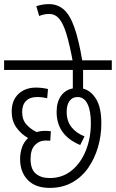

<svg xmlns="http://www.w3.org/2000/svg" viewBox="-20 -916 565 936"><path d="M222 -48Q284 -48 329 -84.5Q374 -121 398.5 -182Q423 -243 423 -316Q423 -376 406.5 -409.5Q390 -443 358 -443Q333 -443 319 -424Q305 -405 305 -371Q305 -327 327.5 -297.5Q350 -268 392 -251L371 -209Q256 -257 256 -370Q256 -418 277 -448Q298 -478 335 -485V-575H0V-622H525V-575H385V-484Q424 -474 449 -432.5Q474 -391 474 -315Q474 -254 457.5 -198Q441 -142 409.5 -97Q378 -52 331 -26Q284 0 222 0Q153 0 115.5 -38.5Q78 -77 78 -141Q78 -171 87.5 -198Q97 -225 117 -243Q82 -263 59.5 -295Q37 -327 37 -372Q37 -427 70 -458Q103 -489 155 -489Q170 -489 186.5 -487Q203 -485 214 -482L210 -437Q198 -440 186.5 -441.5Q175 -443 160 -443Q126 -443 107 -424Q88 -405 88 -370Q88 -333 108 -310Q128 -287 159 -272Q177 -278 199 -278Q215 -278 228 -276L225 -230Q220 -230 214 -230.5Q208 -231 203 -231Q172 -231 150.5 -209Q129 -187 129 -141Q129 -91 154.5 -69.5Q180 -48 222 -48Z M335 -615Q319 -702 303 -753Q287 -804 267.5 -826Q248 -848 221 -848Q194 -848 171 -838L157 -886Q170 -890 185 -893Q200 -896 218 -896Q260 -896 290 -870.5Q320 -845 342 -784Q364 -723 382 -615Z"/></svg>

Font: Noto Sans ExtraCondensed Light
Style: Regular
Weight: 300
Width: 2
Designer: Monotype Design Team
Foundry: Monotype Imaging Inc.
Version: Version 2.013; ttfautohint (v1.8.4.7-5d5b)